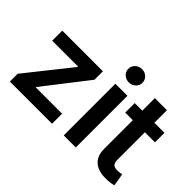

<svg xmlns="http://www.w3.org/2000/svg" viewBox="-127 -1086 1422 1422"><g transform="rotate(45 583.5 -375.0)"><path d="M57.1 0V-81.5L335.9 -431.6V-435.5H64.9V-541H490.7V-452.6L223.6 -108.9V-105H499V0Z M621.1 0V-541H747.6V0ZM684.6 -618.2Q653.8 -618.2 632.1 -638.4Q610.4 -658.7 610.4 -687.5Q610.4 -716.8 632.1 -737.1Q653.8 -757.3 684.6 -757.3Q715.3 -757.3 736.8 -737.1Q758.3 -716.8 758.3 -687.5Q758.3 -658.7 736.8 -638.4Q715.3 -618.2 684.6 -618.2Z M1135.3 -541V-441.4H823.7V-541ZM903.3 -672.4H1029.8V-152.8Q1029.8 -123.5 1042.2 -110.1Q1054.7 -96.7 1084 -96.7Q1093.3 -96.7 1107.7 -98.4Q1122.1 -100.1 1131.3 -102.1L1147.9 -3.9Q1128.4 1.5 1106.7 3.9Q1085 6.3 1064.9 6.3Q986.3 6.3 944.8 -31.5Q903.3 -69.3 903.3 -140.6Z"/></g></svg>

Font: Inter 17pt SemiBold
Style: Regular
Weight: 600
Version: Version 4.001;git-66647c0bb